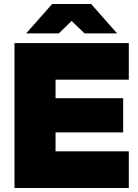

<svg xmlns="http://www.w3.org/2000/svg" viewBox="-20 -934 688 954"><path d="M52 0H620V-182H256V-276H592V-446H256V-538H620V-720H52ZM110 -768H272L336 -830L400 -768H562L433 -914H239Z"/></svg>

Font: Aspekta 900
Style: Regular
Weight: 900
Designer: Ivo Dolenc
Version: Version 2.000